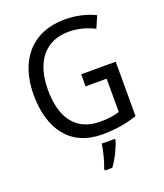

<svg xmlns="http://www.w3.org/2000/svg" viewBox="-167 -834 996 1165"><g transform="rotate(-20 330.5 -251.5)"><path d="M371 -377V-299H507V-84C474 -74 436 -67 383 -67C216 -67 149 -188 149 -357C149 -539 236 -646 388 -646C447 -646 504 -629 552 -605L585 -681C529 -708 463 -724 390 -724C175 -724 57 -577 57 -358C57 -137 162 10 367 10C454 10 524 -2 594 -26V-377ZM430 70V61H344C340 103 320 175 306 209V221H354C386 179 419 111 430 70Z"/></g></svg>

Font: Noto Sans Khmer UI SemiCondensed
Style: Regular
Weight: 400
Width: 4
Designer: Danh Hong and the Monotype Design Team
Foundry: Monotype Imaging Inc.
Version: Version 2.002